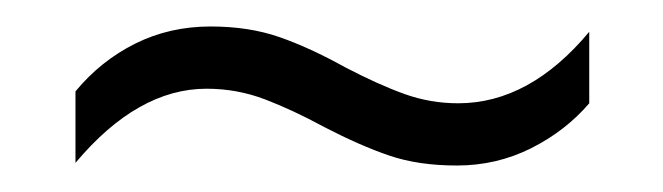

<svg xmlns="http://www.w3.org/2000/svg" viewBox="-20 -426 501 145"><path d="M225 -330Q201 -343 180 -351Q159 -359 136 -359Q84 -359 37 -303V-357Q56 -380 82 -393Q108 -406 139 -406Q168 -406 191 -398Q214 -390 241 -375Q266 -362 285.5 -355Q305 -348 326 -348Q380 -348 425 -402V-348Q407 -327 381 -314Q355 -301 325 -301Q296 -301 274 -308.5Q252 -316 225 -330Z"/></svg>

Font: Noto Sans Ethiopic Condensed Light
Style: Regular
Weight: 300
Width: 3
Designer: Monotype Design Team
Foundry: Monotype Imaging Inc.
Version: Version 2.102; ttfautohint (v1.8.4.7-5d5b)